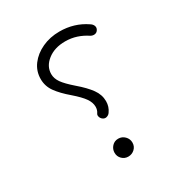

<svg xmlns="http://www.w3.org/2000/svg" viewBox="-161 -791 862 913"><g transform="rotate(-30 270.0 -334.5)"><path d="M438.5 -630.9Q450.7 -623.5 454.6 -612.5Q458.5 -601.6 452.1 -591.3Q445.8 -580.6 434.3 -578.9Q422.9 -577.1 411.6 -583.5Q386.2 -600.6 356.7 -610.4Q327.1 -620.1 294.4 -620.1Q235.8 -620.1 197.8 -590.3Q159.7 -560.5 159.7 -518.1Q159.7 -493.7 176 -470.5Q192.4 -447.3 232.4 -412.6Q275.9 -375.5 298.6 -344Q321.3 -312.5 321.3 -276.9Q321.3 -246.1 303.7 -222.2Q297.4 -212.9 285.6 -209.7Q273.9 -206.5 263.2 -215.3Q255.4 -222.2 253.2 -231.7Q251 -241.2 255.9 -247.6Q265.1 -261.2 265.1 -278.8Q265.1 -301.8 248.8 -325.4Q232.4 -349.1 192.9 -383.3Q150.4 -419.4 127.4 -451.4Q104.5 -483.4 104.5 -522.5Q104.5 -565.9 130.1 -600.1Q155.8 -634.3 199 -654.3Q242.2 -674.3 294.4 -674.3Q375 -674.3 438.5 -630.9ZM233.4 -43.5Q233.4 -63.5 247.1 -78.4Q260.7 -93.3 281.7 -93.3Q302.2 -93.3 316.9 -78.6Q331.5 -64 331.5 -43.5Q331.5 -22.5 316.7 -8.8Q301.8 4.9 281.7 4.9Q261.7 4.9 247.6 -9Q233.4 -22.9 233.4 -43.5Z"/></g></svg>

Font: Mikhak-FD Light
Style: Regular
Weight: 300
Designer: Amin Abedi
Version: Version 3.2